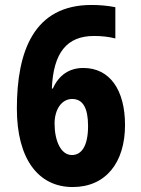

<svg xmlns="http://www.w3.org/2000/svg" viewBox="-20 -744 570 774"><path d="M273 10C406 10 484 -88 484 -240C484 -381 423 -470 316 -470C259 -470 217 -441 193 -387H189C195 -532 250 -599 359 -599C389 -599 418 -596 445 -589V-715C415 -721 381 -724 349 -724C116 -724 48 -537 48 -306C48 -104 134 10 273 10ZM270 -119C225 -119 200 -177 200 -246C200 -302 228 -345 271 -345C315 -345 335 -307 335 -236C335 -156 309 -119 270 -119Z"/></svg>

Font: Noto Sans Mono Condensed ExtraBold
Style: Regular
Weight: 800
Width: 3
Designer: Monotype Design Team
Foundry: Monotype Imaging Inc.
Version: Version 2.014